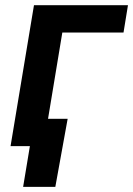

<svg xmlns="http://www.w3.org/2000/svg" viewBox="-20 -561 511 737"><path d="M471.2 -541 454.1 -436H219.2L147 0H20.5L110.4 -541ZM68.8 156.2 94.7 0H54.2L71.8 -105H239.7L192.4 156.2Z"/></svg>

Font: Inter 17pt SemiBold
Style: Italic
Weight: 600
Italic angle: -9.3988°
Version: Version 4.001;git-66647c0bb